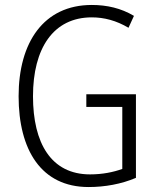

<svg xmlns="http://www.w3.org/2000/svg" viewBox="-20 -744 630 774"><path d="M328 -364V-313H473V-63C437 -50 393 -41 343 -41C186 -41 113 -167 113 -356C113 -549 195 -674 350 -674C400 -674 449 -661 498 -632L520 -680C468 -711 411 -724 350 -724C156 -724 55 -573 55 -356C55 -140 146 10 337 10C403 10 469 -2 528 -27V-364Z"/></svg>

Font: Noto Sans Hebrew Condensed Light
Style: Regular
Weight: 300
Width: 3
Designer: Monotype Design Team
Foundry: Monotype Imaging Inc.
Version: Version 2.004